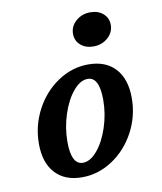

<svg xmlns="http://www.w3.org/2000/svg" viewBox="-75 -692 645 766"><g transform="rotate(-10 247.5 -309.5)"><path d="M49.5 -149.7Q49.5 -223.6 83.6 -287.6Q117.6 -351.6 174.9 -389.8Q232.1 -428 298 -428Q368.7 -428 407.4 -385.5Q446.2 -343.1 446.2 -266.1Q446.2 -192.7 412.1 -128.9Q378.1 -65.1 320.4 -26.9Q262.8 11.3 196.9 11.3Q127 11.3 88.3 -31Q49.5 -73.3 49.5 -149.7ZM332.8 -279Q332.8 -325.3 320.9 -348.4Q309.1 -371.5 285.8 -371.5Q255.5 -371.5 227 -337.4Q198.4 -303.2 180.7 -248.9Q162.9 -194.5 162.9 -137.2Q162.9 -91.4 174.8 -68.3Q186.6 -45.2 209.5 -45.2Q239.8 -45.2 268.3 -79.1Q296.8 -113 314.8 -167.4Q332.8 -221.7 332.8 -279ZM259.7 -558.2Q259.7 -588.8 283.8 -610.1Q307.9 -631.4 342.6 -631.4Q374 -631.4 394.2 -613.6Q414.4 -595.8 414.4 -568.1Q414.4 -537.5 390.3 -516.2Q366.2 -494.9 331.5 -494.9Q300.1 -494.9 279.9 -512.7Q259.7 -530.5 259.7 -558.2Z"/></g></svg>

Font: Playfair Micro SmCond SmLight
Style: Italic
Weight: 360
Width: 4
Italic angle: -15.6°
Designer: Claus Eggers Sørensen
Foundry: Claus Eggers Sørensen
Version: Version 2.203;Glyphs 3.3 (3326)